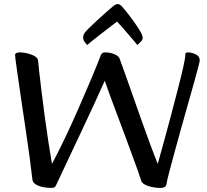

<svg xmlns="http://www.w3.org/2000/svg" viewBox="-20 -909 1015 942"><path d="M231 13Q213 13 192 9Q171 5 156 -4Q141 -13 139 -28Q134 -74 125 -140.5Q116 -207 105 -280Q94 -353 84 -421.5Q74 -490 66.5 -542Q59 -594 56 -617Q54 -632 54 -639Q54 -652 78 -652Q95 -652 115.5 -647Q136 -642 151 -633Q166 -624 167 -611Q167 -604 171.5 -565Q176 -526 183 -467Q190 -408 199 -341.5Q208 -275 217.5 -212.5Q227 -150 235 -105Q263 -157 296.5 -227Q330 -297 363 -372Q396 -447 425.5 -517Q455 -587 475 -639Q480 -652 496 -652Q520 -652 541.5 -643Q563 -634 567 -621Q579 -588 597.5 -536.5Q616 -485 637 -424.5Q658 -364 679.5 -304Q701 -244 720.5 -191.5Q740 -139 754 -105Q766 -148 783 -209.5Q800 -271 818 -339Q836 -407 852 -469Q868 -531 878.5 -577Q889 -623 889 -639Q889 -647 892 -649.5Q895 -652 902 -652Q920 -652 940 -642.5Q960 -633 960 -613Q960 -608 952 -577Q944 -546 930 -496.5Q916 -447 899.5 -388.5Q883 -330 866 -269.5Q849 -209 834.5 -155Q820 -101 809.5 -61.5Q799 -22 797 -6Q795 5 787 9Q779 13 767 13Q735 13 705.5 3Q676 -7 672 -25Q669 -36 657.5 -68Q646 -100 629.5 -145Q613 -190 594 -241.5Q575 -293 555.5 -344.5Q536 -396 520 -439.5Q504 -483 494 -513Q471 -461 441 -396Q411 -331 380 -265.5Q349 -200 322 -142.5Q295 -85 277 -47Q259 -9 255 0Q251 8 246.5 10.5Q242 13 231 13ZM408 -688Q401 -695 394.5 -704.5Q388 -714 388 -724Q388 -737 395 -747Q400 -755 419 -773.5Q438 -792 462 -814Q486 -836 507 -854.5Q528 -873 538 -881Q549 -889 557 -889Q566 -889 575 -881Q592 -862 611 -837.5Q630 -813 646.5 -789Q663 -765 671 -750Q680 -735 680 -722Q680 -714 670.5 -704Q661 -694 653 -688Q652 -691 641 -704Q630 -717 614.5 -735Q599 -753 583 -771.5Q567 -790 554 -803Q535 -789 511.5 -770.5Q488 -752 465 -734.5Q442 -717 426.5 -704Q411 -691 408 -688Z"/></svg>

Font: BriemHand
Style: Regular
Weight: 400
Designer: Gunnlaugur SE Briem, Eben Sorkin
Foundry: Sorkin Type
Version: Version 1.001; ttfautohint (v1.8.4.7-5d5b)